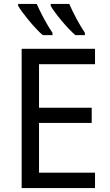

<svg xmlns="http://www.w3.org/2000/svg" viewBox="-20 -964 563 984"><path d="M168 -944H73V-934C93 -899 157 -820 199 -784H249V-796C222 -834 188 -899 168 -944ZM335 -944H240V-934C259 -899 324 -820 366 -784H415V-796C389 -834 354 -899 335 -944ZM467 0V-79H180V-334H450V-412H180V-635H467V-714H91V0Z"/></svg>

Font: Noto Sans Thai
Style: Regular
Weight: 400
Designer: Monotype Design Team
Foundry: Monotype Imaging Inc.
Version: Version 1.901